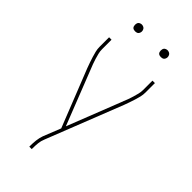

<svg xmlns="http://www.w3.org/2000/svg" viewBox="-278 -984 1055 1055"><g transform="rotate(45 250.0 -456.0)"><path d="M187 0V-7Q187 -29 189.5 -50.5Q192 -72 199 -92L240 -195L107 -531Q101 -547 95.5 -563Q90 -579 85 -595Q80 -611 76 -627.5Q72 -644 72 -662V-735H91V-662Q91 -645 95 -629.5Q99 -614 103.5 -598.5Q108 -583 114 -567.5Q120 -552 126 -537L250 -221L374 -537L375 -538V-540Q381 -554 386.5 -569Q392 -584 396.5 -599.5Q401 -615 405 -630.5Q409 -646 409 -662V-735H428V-662Q428 -644 424 -627.5Q420 -611 415 -595Q410 -579 404.5 -563Q399 -547 393 -531L218 -86Q210 -67 208 -47Q206 -27 206 -7V0ZM350 -859Q345 -859 339.5 -860.5Q334 -862 330.5 -865.5Q327 -869 325.5 -874.5Q324 -880 324 -885Q324 -890 325.5 -895.5Q327 -901 330.5 -904.5Q334 -908 339.5 -910Q345 -912 350 -912Q355 -912 360.5 -910Q366 -908 369.5 -904.5Q373 -901 375 -895.5Q377 -890 377 -885Q377 -880 375 -874.5Q373 -869 369.5 -865.5Q366 -862 360.5 -860.5Q355 -859 350 -859ZM150 -859Q145 -859 139.5 -860.5Q134 -862 130.5 -865.5Q127 -869 125.5 -874.5Q124 -880 124 -885Q124 -890 125.5 -895.5Q127 -901 130.5 -904.5Q134 -908 139.5 -910Q145 -912 150 -912Q155 -912 160.5 -910Q166 -908 169.5 -904.5Q173 -901 175 -895.5Q177 -890 177 -885Q177 -880 175 -874.5Q173 -869 169.5 -865.5Q166 -862 160.5 -860.5Q155 -859 150 -859Z"/></g></svg>

Font: Iosevka Term Curly Thin
Style: Regular
Weight: 100
Designer: Belleve Invis
Foundry: Belleve Invis
Version: Version 32.3.0